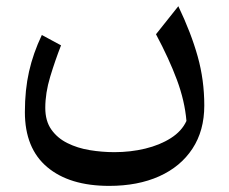

<svg xmlns="http://www.w3.org/2000/svg" viewBox="-20 -360 746 625"><path d="M586.9 33.7Q581.5 -31.2 555.9 -100.1Q530.3 -168.9 487.8 -248.5L560.5 -339.8Q602.1 -252.9 623.5 -176.3Q645 -99.6 645 -16.6Q645 65.4 606.4 124Q567.9 182.6 498.3 213.9Q428.7 245.1 335.4 245.1Q206.1 245.1 133.5 183.8Q61 122.6 61 4.9Q61 -67.4 74.5 -127Q87.9 -186.5 116.2 -246.1L178.7 -212.4Q159.2 -162.6 143.3 -109.9Q127.4 -57.1 127.4 -8.8Q127.4 33.7 147 61.5Q166.5 89.4 199.2 105.7Q231.9 122.1 272 128.7Q312 135.3 352.5 135.3Q404.8 135.3 452.6 123.8Q500.5 112.3 536.1 89.6Q571.8 66.9 586.9 33.7Z"/></svg>

Font: Pinar-FD Medium
Style: Regular
Weight: 500
Designer: Amin Abedi
Version: Version 3.000